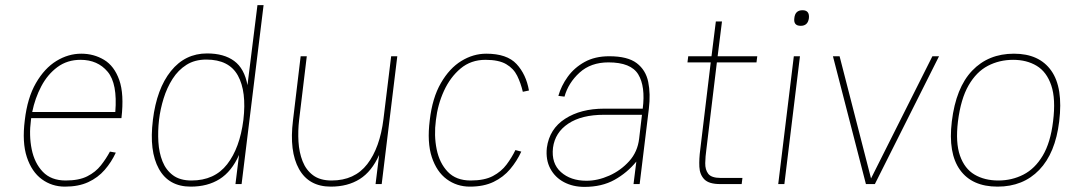

<svg xmlns="http://www.w3.org/2000/svg" viewBox="-20 -720 4210 751"><path d="M410 -127 433 -123Q416 -86 389.5 -55.5Q363 -25 325 -7.5Q287 10 234 10Q183 10 143.5 -19Q104 -48 85 -105.5Q66 -163 77 -250Q87 -337 120.5 -395Q154 -453 200.5 -481.5Q247 -510 298 -510Q347 -510 387 -486Q427 -462 446.5 -407Q466 -352 455 -258H102Q101 -254 101 -250Q93 -190 104 -136Q115 -82 147.5 -48Q180 -14 237 -14Q289 -14 321.5 -30.5Q354 -47 374.5 -73Q395 -99 410 -127ZM295 -486Q243 -486 204.5 -457.5Q166 -429 141.5 -382.5Q117 -336 106 -282H431Q440 -393 401 -439.5Q362 -486 295 -486Z M790 -511Q856 -511 896 -481.5Q936 -452 948 -387L987 -700H1011L925 0H901L915 -114Q886 -49 839 -19.5Q792 10 726 10Q640 10 601.5 -59.5Q563 -129 578 -250V-251Q593 -373 648.5 -442Q704 -511 790 -511ZM787 -487Q742 -487 709.5 -466.5Q677 -446 655 -411.5Q633 -377 620 -335Q607 -293 602 -251Q597 -207 599.5 -165Q602 -123 615.5 -89Q629 -55 656.5 -34.5Q684 -14 729 -14Q819 -14 868.5 -77.5Q918 -141 932 -251Q945 -362 910.5 -424.5Q876 -487 787 -487Z M1150 -251Q1145 -208 1147.5 -166Q1150 -124 1163.5 -89.5Q1177 -55 1204.5 -34.5Q1232 -14 1277 -14Q1367 -14 1416.5 -78Q1466 -142 1480 -255L1510 -500H1534L1473 0H1449L1463 -114Q1434 -49 1387 -19.5Q1340 10 1274 10Q1188 10 1149.5 -59Q1111 -128 1126 -249L1156 -500H1180Z M1818 10Q1767 10 1727.5 -19Q1688 -48 1669 -105.5Q1650 -163 1661 -250Q1671 -337 1704.5 -395Q1738 -453 1784.5 -481.5Q1831 -510 1882 -510Q1963 -510 2000.5 -469.5Q2038 -429 2049 -366L2025 -361Q2017 -395 2003 -423.5Q1989 -452 1960 -469Q1931 -486 1879 -486Q1822 -486 1781.5 -452Q1741 -418 1716.5 -364.5Q1692 -311 1685 -250Q1677 -190 1688 -136Q1699 -82 1731.5 -48Q1764 -14 1821 -14Q1875 -14 1908 -31.5Q1941 -49 1961.5 -76.5Q1982 -104 1996 -133L2019 -127Q2002 -90 1975.5 -58.5Q1949 -27 1910.5 -8.5Q1872 10 1818 10Z M2266 11Q2221 11 2186 -7.5Q2151 -26 2132.5 -60.5Q2114 -95 2119 -142Q2129 -216 2190.5 -255.5Q2252 -295 2343 -295H2494Q2505 -382 2476.5 -429Q2448 -476 2360 -476Q2291 -476 2247 -436Q2203 -396 2188 -342L2164 -345Q2175 -384 2200.5 -419.5Q2226 -455 2266.5 -477.5Q2307 -500 2363 -500Q2435 -500 2470.5 -473Q2506 -446 2515.5 -399.5Q2525 -353 2518 -295L2482 0H2458L2469 -88Q2433 -44 2383.5 -16.5Q2334 11 2266 11ZM2274 -13Q2318 -13 2363 -33Q2408 -53 2441 -89.5Q2474 -126 2480 -178L2491 -271H2342Q2255 -271 2203 -236.5Q2151 -202 2143 -142Q2136 -81 2174 -47Q2212 -13 2274 -13Z M2672 -500H2763L2780 -636H2804L2787 -500H2942L2939 -476H2784L2743 -136Q2739 -108 2738.5 -82Q2738 -56 2750.5 -40Q2763 -24 2799 -24H2884L2881 0H2797Q2753 0 2735 -18.5Q2717 -37 2715.5 -67.5Q2714 -98 2719 -135L2760 -476H2669Z M3087 -649Q3090 -680 3119 -680Q3147 -680 3144 -649Q3140 -619 3112 -619Q3083 -619 3087 -649ZM3085 -500H3109L3048 0H3024Z M3367 0 3238 -500H3264L3387 -22L3627 -500H3653L3402 0Z M3703 -245Q3719 -377 3782.5 -443.5Q3846 -510 3946 -510Q4045 -510 4092 -443.5Q4139 -377 4123 -245Q4108 -121 4045 -55.5Q3982 10 3882 10Q3782 10 3735 -55.5Q3688 -121 3703 -245ZM3885 -14Q3938 -14 3983 -37Q4028 -60 4058.5 -111Q4089 -162 4099 -245Q4110 -333 4092 -386Q4074 -439 4035 -462.5Q3996 -486 3943 -486Q3889 -486 3844 -462.5Q3799 -439 3768.5 -386Q3738 -333 3727 -245Q3717 -162 3735 -111Q3753 -60 3792 -37Q3831 -14 3885 -14Z"/></svg>

Font: Haskoy Thin
Style: Italic
Weight: 100
Designer: Ertekin Erdin
Foundry: Ertekin Erdin
Version: Version 2.000; ttfautohint (v1.8.4.7-5d5b)